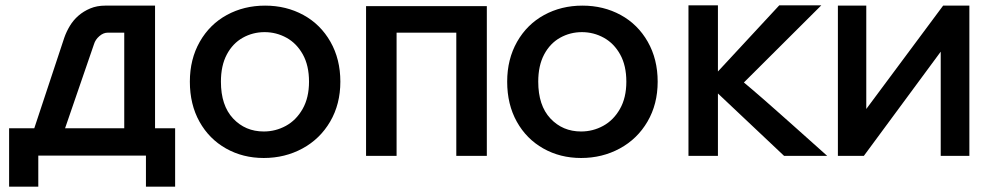

<svg xmlns="http://www.w3.org/2000/svg" viewBox="-20 -581 3699 717"><path d="M14 -102H108L220 -440Q228 -463 241 -484.5Q254 -506 273 -522.5Q292 -539 317 -549.5Q342 -560 373 -560H559V-102H634V116H525V0H123V116H14ZM444 -102V-459H382Q366 -459 351 -446Q336 -433 331 -416L223 -102Z M965 9Q887 9 824 -26.5Q761 -62 725 -126.5Q689 -191 689 -276Q689 -360 726 -425Q763 -490 827 -525Q891 -560 970 -560Q1049 -560 1113 -525Q1177 -490 1214 -425Q1251 -360 1251 -276Q1251 -192 1213 -127Q1175 -62 1109.5 -26.5Q1044 9 965 9ZM965 -90Q1009 -90 1047.5 -111Q1086 -132 1110 -174Q1134 -216 1134 -276Q1134 -336 1111 -377.5Q1088 -419 1050 -440Q1012 -461 968 -461Q924 -461 886.5 -440Q849 -419 827 -377.5Q805 -336 805 -276Q805 -187 850.5 -138.5Q896 -90 965 -90Z M1347 -558H1798V1H1684V-459H1461V1H1347Z M2150 9Q2072 9 2009 -26.5Q1946 -62 1910 -126.5Q1874 -191 1874 -276Q1874 -360 1911 -425Q1948 -490 2012 -525Q2076 -560 2155 -560Q2234 -560 2298 -525Q2362 -490 2399 -425Q2436 -360 2436 -276Q2436 -192 2398 -127Q2360 -62 2294.5 -26.5Q2229 9 2150 9ZM2150 -90Q2194 -90 2232.5 -111Q2271 -132 2295 -174Q2319 -216 2319 -276Q2319 -336 2296 -377.5Q2273 -419 2235 -440Q2197 -461 2153 -461Q2109 -461 2071.5 -440Q2034 -419 2012 -377.5Q1990 -336 1990 -276Q1990 -187 2035.5 -138.5Q2081 -90 2150 -90Z M2551 -561H2661V-314L2890 -561H3047L2758 -273Q2770 -263 2790 -246Q2810 -229 2834 -208Q2858 -187 2885 -163Q2912 -139 2938 -116Q2999 -62 3069 1H2908L2661 -232V1H2551Z M3109 -560H3215V-174L3502 -560H3600V1H3493V-388L3206 1H3109Z"/></svg>

Font: Poppins Cyr Med
Style: Regular
Weight: 500
Designer: Ninad Kale (Devanagari), Jonny Pinhorn (Latin)
Foundry: Indian Type Foundry
Version: 4.004